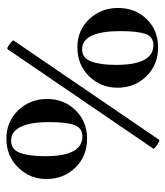

<svg xmlns="http://www.w3.org/2000/svg" viewBox="22 -542 529 614"><g transform="rotate(-90 287.0 -235.5)"><path d="M118 -10 436 -476Q439 -480 452.5 -469.5Q466 -459 464 -457L146 9Q144 11 130.5 2Q117 -7 118 -10ZM21 -352Q21 -405 58 -442.5Q95 -480 150 -480Q205 -480 241 -442Q277 -404 277 -350Q277 -296 241 -259Q205 -222 150 -222Q94 -222 57.5 -259.5Q21 -297 21 -352ZM203 -343Q203 -403 188 -434Q173 -465 144 -465Q115 -465 104.5 -436Q94 -407 94 -356Q94 -237 157 -237Q185 -237 194 -263.5Q203 -290 203 -343ZM313 -125Q313 -178 349.5 -215.5Q386 -253 442 -253Q497 -253 532.5 -215Q568 -177 568 -123Q568 -68 532.5 -31.5Q497 5 442 5Q386 5 349.5 -32.5Q313 -70 313 -125ZM494 -116Q494 -176 479.5 -207Q465 -238 436 -238Q408 -238 397 -209Q386 -180 386 -129Q386 -10 449 -10Q477 -10 485.5 -36.5Q494 -63 494 -116Z"/></g></svg>

Font: Cormorant Unicase SemiBold
Style: Regular
Weight: 600
Designer: Christian Thalmann (Catharsis Fonts)
Foundry: Catharsis Fonts
Version: Version 4.000